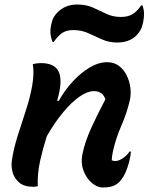

<svg xmlns="http://www.w3.org/2000/svg" viewBox="-20 -820 657 849"><path d="M125 -536Q142 -541 161 -541Q220 -541 238.5 -505Q257 -469 238 -395Q236 -385 233 -374H240Q266 -421 301.5 -459.5Q337 -498 376.5 -521.5Q416 -545 454 -545Q484 -545 505.5 -529Q527 -513 540 -487Q553 -461 556.5 -431.5Q560 -402 554 -376Q540 -317 516.5 -264Q493 -211 479 -149Q477 -139 475.5 -129Q474 -119 474 -111Q482 -108 490 -108Q504 -108 522 -119.5Q540 -131 553 -150H559Q558 -140 556.5 -130Q555 -120 551 -104Q537 -52 518 -28Q505 -9 486 0Q467 9 435 9Q409 9 385 -12Q361 -33 349 -66Q337 -99 344 -136Q355 -191 382 -251Q409 -311 446 -381Q434 -417 396 -417Q366 -417 330.5 -392Q295 -367 258 -322Q221 -277 187 -218Q169 -161 157 -107Q145 -53 147 3Q138 6 128 6Q86 6 64 -13.5Q42 -33 35.5 -59.5Q29 -86 32 -107Q40 -162 57.5 -217.5Q75 -273 93.5 -329Q112 -385 122 -439Q132 -496 125 -536ZM515 -745Q544 -745 564.5 -756.5Q585 -768 604 -796H610Q614 -786 616 -772Q618 -758 616 -743Q615 -727 608.5 -704.5Q602 -682 582 -662Q551 -632 498 -632Q461 -632 430.5 -646Q400 -660 370 -673.5Q340 -687 304 -687Q273 -687 254 -673.5Q235 -660 218 -635H212Q208 -646 205 -659Q202 -672 203 -688Q204 -704 210 -725.5Q216 -747 235 -766Q251 -782 272.5 -791Q294 -800 322 -800Q361 -800 391 -786.5Q421 -773 450 -759Q479 -745 515 -745Z"/></svg>

Font: Recursive Mn Csl St SmB
Style: Italic
Weight: 600
Italic angle: -15°
Monospace: yes
Version: Version 1.079;hotconv 1.0.112;makeotfexe 2.5.65598; ttfautoh